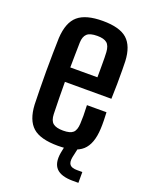

<svg xmlns="http://www.w3.org/2000/svg" viewBox="-141 -681 690 891"><g transform="rotate(20 204.5 -235.5)"><path d="M211 8Q123.5 8 86 -25.8Q48.5 -59.5 44.5 -134.5Q43.5 -167.5 42.8 -210.2Q42 -253 42 -298.8Q42 -344.5 42.8 -387.8Q43.5 -431 44.5 -464Q49 -542 87.8 -575Q126.5 -608 209.5 -608Q293.5 -608 330.5 -574.8Q367.5 -541.5 371 -468Q371.5 -456.5 371.8 -425.5Q372 -394.5 371.8 -355.8Q371.5 -317 370 -282H140.5Q140.5 -243.5 141.2 -204.2Q142 -165 143 -124Q144 -92 159.5 -79.2Q175 -66.5 209.5 -66.5Q244 -66.5 258.2 -79.2Q272.5 -92 274 -124.5Q275 -139.5 275 -163.5Q275 -187.5 273.5 -215.5H370Q371 -201.5 371.5 -176Q372 -150.5 371 -134.5Q367.5 -58 331 -25Q294.5 8 211 8ZM141 -353.5H275Q275 -379 275.2 -404.5Q275.5 -430 275 -449.8Q274.5 -469.5 274 -477.5Q272 -509 257 -521.5Q242 -534 209.5 -534Q173 -534 158.5 -520.2Q144 -506.5 143 -477.5Q142.5 -447 141.8 -415.8Q141 -384.5 141 -353.5ZM359.5 137H332.5Q274 137 250 111.8Q226 86.5 235 34L246 -20.5H305L293 34Q288 60 297.5 71.8Q307 83.5 333 83.5H359.5Z"/></g></svg>

Font: Big Shoulders Text Thin SemiBold
Style: Regular
Weight: 600
Version: Version 2.002